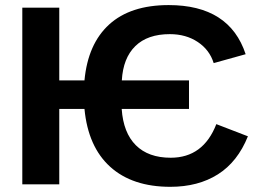

<svg xmlns="http://www.w3.org/2000/svg" viewBox="-20 -718 1016 748"><path d="M66.9 0V-688H210.9V-404.8H309.1Q322.3 -546.9 405.3 -622.6Q488.3 -698.2 637.2 -698.2Q874 -698.2 937 -506.8L812.5 -472.2Q796.4 -523.9 750.5 -554.4Q704.6 -585 641.6 -585Q554.7 -585 507.1 -538.3Q459.5 -491.7 454.6 -404.8H716.3V-293.5H454.1Q460.4 -200.7 509.3 -152.1Q558.1 -103.5 645 -103.5Q772 -103.5 822.8 -234.4L945.8 -187Q905.8 -87.4 828.9 -38.8Q752 9.8 643.6 9.8Q495.6 9.8 409.4 -68.1Q323.2 -146 309.1 -293.5H210.9V0Z"/></svg>

Font: Arial
Style: Bold
Weight: 700
Designer: Steve Matteson
Foundry: Ascender Corporation
Version: Version 2.00.3